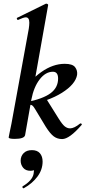

<svg xmlns="http://www.w3.org/2000/svg" viewBox="-20 -745 464 1041"><path d="M27 0 31 -21Q41 -68 42 -74L136 -589Q139 -609 139 -622Q139 -651 120 -651Q108 -651 78 -637H77Q73 -637 71.5 -642.5Q70 -648 74 -649L229 -725H231Q235 -725 238.5 -722.5Q242 -720 241 -717L150 -205L116 -12Q111 8 60 8Q27 8 27 0ZM228 -58 170 -154Q162 -167 156.5 -172Q151 -177 143 -177Q135 -177 123 -173L228 -214L298 -102Q318 -70 331.5 -59.5Q345 -49 360 -49Q382 -49 414 -75Q415 -76 417 -76Q421 -76 423 -72.5Q425 -69 422 -67Q356 9 317 9Q291 9 271.5 -5.5Q252 -20 228 -58ZM295 -319Q295 -356 267 -356Q227 -356 195 -314.5Q163 -273 150 -205L104 -243Q141 -310 204 -354.5Q267 -399 331 -399Q373 -399 387 -381Q401 -363 398 -339Q389 -288 316 -242Q243 -196 123 -173V-191Q213 -209 254 -239.5Q295 -270 295 -319ZM108 276Q104 276 102 271.5Q100 267 103 265Q155 234 162 198L164 182Q164 160 148 156L181 137Q182 159 173.5 170Q165 181 145 181Q119 181 105.5 164.5Q92 148 92 126Q92 102 108 85.5Q124 69 153 69Q182 69 196.5 86Q211 103 211 131Q211 175 183 212.5Q155 250 110 275Z"/></svg>

Font: Cormorant Garamond
Style: Bold Italic
Weight: 700
Italic angle: -10°
Designer: Christian Thalmann (Catharsis Fonts)
Foundry: Catharsis Fonts
Version: Version 4.000